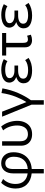

<svg xmlns="http://www.w3.org/2000/svg" viewBox="1205 -1745 750 3200"><g transform="rotate(-90 1580.0 -145.0)"><path d="M290 210V8Q171.5 -4 104.8 -73.8Q38 -143.5 38 -258.5Q38 -401 133.5 -500.5L197 -468.5Q114 -385 114 -261Q114 -174 159.8 -122.2Q205.5 -70.5 290 -59V-297.5Q290 -391.5 334.8 -445.8Q379.5 -500 459 -500Q543.5 -500 593 -444.5Q642.5 -389 642.5 -296Q642.5 -207 608.8 -140.2Q575 -73.5 512.5 -34.8Q450 4 363 9V210ZM363 -300V-57Q460.5 -63.5 514 -124Q567.5 -184.5 567.5 -289.5Q567.5 -355 538 -393.2Q508.5 -431.5 458.5 -431.5Q409.5 -431.5 386.2 -399.5Q363 -367.5 363 -300Z M944 15Q879.5 15 836.8 -9.8Q794 -34.5 773 -75.8Q752 -117 752 -166.5V-485H826V-182Q826 -117.5 857.5 -86Q889 -54.5 943.5 -54.5Q1018 -55 1053.2 -105.2Q1088.5 -155.5 1088.5 -234Q1088.5 -299 1068 -359.5Q1047.5 -420 1007 -468L1071.5 -500.5Q1118 -444 1142 -373.2Q1166 -302.5 1166 -232.5Q1166 -162 1140.5 -106Q1115 -50 1065.8 -17.5Q1016.5 15 944 15Z M1435.5 210V6L1235.5 -485H1319L1478.5 -80Q1526.5 -154 1568.2 -258.8Q1610 -363.5 1629.5 -495L1707.5 -480Q1681 -335 1628.5 -215.2Q1576 -95.5 1509.5 -4V210Z M2005.5 15Q1910 15 1851 -19.5Q1792 -54 1792 -128Q1792 -167.5 1814.5 -198.2Q1837 -229 1896 -249.5Q1843 -270.5 1823.2 -300.8Q1803.5 -331 1803.5 -363.5Q1803.5 -409.5 1832.5 -439.5Q1861.5 -469.5 1909.5 -484.2Q1957.5 -499 2014.5 -499Q2064 -499 2108 -489Q2152 -479 2194.5 -456.5L2161 -396.5Q2132.5 -415.5 2095.8 -424.5Q2059 -433.5 2015 -433.5Q1978.5 -433.5 1947.2 -426.5Q1916 -419.5 1897 -403.5Q1878 -387.5 1878 -360Q1878 -322 1913.5 -300.5Q1949 -279 2004 -279H2088V-218H2005Q1944.5 -218 1906.8 -197.2Q1869 -176.5 1869 -133.5Q1869 -92 1907 -71.8Q1945 -51.5 2011.5 -51.5Q2062 -51.5 2105.8 -63.8Q2149.5 -76 2178 -100.5L2215 -43.5Q2170 -13.5 2118.2 0.8Q2066.5 15 2005.5 15Z M2509 14Q2458 14 2424.5 -14.5Q2391 -43 2391 -108V-417H2254V-485H2630V-417H2465V-146.5Q2465 -93.5 2478.5 -74Q2492 -54.5 2523.5 -54.5Q2552.5 -54.5 2584.5 -68.5L2601.5 -5.5Q2555 14 2509 14Z M2921.5 15Q2826 15 2767 -19.5Q2708 -54 2708 -128Q2708 -167.5 2730.5 -198.2Q2753 -229 2812 -249.5Q2759 -270.5 2739.2 -300.8Q2719.5 -331 2719.5 -363.5Q2719.5 -409.5 2748.5 -439.5Q2777.5 -469.5 2825.5 -484.2Q2873.5 -499 2930.5 -499Q2980 -499 3024 -489Q3068 -479 3110.5 -456.5L3077 -396.5Q3048.5 -415.5 3011.8 -424.5Q2975 -433.5 2931 -433.5Q2894.5 -433.5 2863.2 -426.5Q2832 -419.5 2813 -403.5Q2794 -387.5 2794 -360Q2794 -322 2829.5 -300.5Q2865 -279 2920 -279H3004V-218H2921Q2860.5 -218 2822.8 -197.2Q2785 -176.5 2785 -133.5Q2785 -92 2823 -71.8Q2861 -51.5 2927.5 -51.5Q2978 -51.5 3021.8 -63.8Q3065.5 -76 3094 -100.5L3131 -43.5Q3086 -13.5 3034.2 0.8Q2982.5 15 2921.5 15Z"/></g></svg>

Font: Geologica ExtraLight
Style: Regular
Weight: 200
Designer: Sindre Bremnes, Frode Helland
Foundry: Monokrom Skriftforlag AS
Version: Version 1.010; ttfautohint (v1.8.4.7-5d5b);gftools[0.9.28]